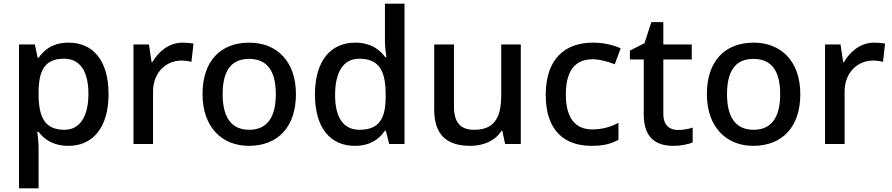

<svg xmlns="http://www.w3.org/2000/svg" viewBox="-20 -780 4831 1040"><path d="M352 -549C268 -549 220 -512 189 -467H184L169 -539H83V240H189V20C189 -5 185 -42 182 -66H189C219 -25 269 10 351 10C481 10 568 -87 568 -270C568 -455 482 -549 352 -549ZM327 -462C417 -462 459 -389 459 -272C459 -156 417 -77 329 -77C222 -77 189 -146 189 -271V-287C191 -405 227 -462 327 -462Z M969 -549C895 -549 839 -501 805 -443H801L787 -539H703V0H809V-284C809 -390 882 -452 963 -452C980 -452 1002 -449 1017 -445L1028 -544C1012 -547 988 -549 969 -549Z M1583 -270C1583 -449 1478 -549 1331 -549C1174 -549 1077 -449 1077 -270C1077 -91 1183 10 1328 10C1484 10 1583 -91 1583 -270ZM1186 -270C1186 -392 1229 -461 1329 -461C1430 -461 1474 -392 1474 -270C1474 -149 1430 -77 1330 -77C1230 -77 1186 -149 1186 -270Z M1902 10C1984 10 2034 -26 2065 -72H2070L2088 0H2171V-760H2065V-558C2065 -531 2070 -488 2073 -470H2067C2035 -514 1985 -549 1904 -549C1773 -549 1686 -453 1686 -268C1686 -84 1772 10 1902 10ZM1927 -77C1839 -77 1795 -145 1795 -266C1795 -388 1839 -462 1926 -462C2036 -462 2069 -393 2069 -267V-251C2068 -134 2031 -77 1927 -77Z M2801 -539H2695V-266C2695 -144 2659 -77 2548 -77C2473 -77 2439 -118 2439 -202V-539H2332V-186C2332 -49 2401 10 2527 10C2595 10 2661 -15 2696 -71H2701L2716 0H2801Z M3184 10C3249 10 3291 -1 3330 -23V-115C3291 -94 3246 -79 3187 -79C3094 -79 3045 -144 3045 -267C3045 -394 3092 -459 3191 -459C3229 -459 3273 -446 3310 -432L3342 -518C3307 -535 3252 -549 3192 -549C3044 -549 2936 -465 2936 -266C2936 -75 3035 10 3184 10Z M3651 -76C3605 -76 3573 -104 3573 -162V-458H3727V-539H3573V-660H3508L3471 -546L3392 -506V-458H3467V-160C3467 -27 3540 10 3628 10C3667 10 3709 2 3732 -9V-89C3710 -81 3679 -76 3651 -76Z M4315 -270C4315 -449 4210 -549 4063 -549C3906 -549 3809 -449 3809 -270C3809 -91 3915 10 4060 10C4216 10 4315 -91 4315 -270ZM3918 -270C3918 -392 3961 -461 4061 -461C4162 -461 4206 -392 4206 -270C4206 -149 4162 -77 4062 -77C3962 -77 3918 -149 3918 -270Z M4715 -549C4641 -549 4585 -501 4551 -443H4547L4533 -539H4449V0H4555V-284C4555 -390 4628 -452 4709 -452C4726 -452 4748 -449 4763 -445L4774 -544C4758 -547 4734 -549 4715 -549Z"/></svg>

Font: Noto Sans Arabic UI Md
Style: Regular
Weight: 500
Designer: Monotype Design Team, Nadine Chahine and Nizar Qandah
Foundry: Monotype Imaging Inc.
Version: Version 2.010